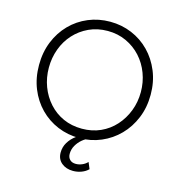

<svg xmlns="http://www.w3.org/2000/svg" viewBox="-137 -879 1154 1226"><g transform="rotate(15 440.5 -266.0)"><path d="M441 12Q364 12 297 -16Q230 -44 179.5 -95.5Q129 -147 100.5 -217.5Q72 -288 72 -373Q72 -457 100.5 -527.5Q129 -598 179.5 -649.5Q230 -701 297 -729Q364 -757 441 -757Q517 -757 584 -729Q651 -701 701.5 -649.5Q752 -598 781 -527.5Q810 -457 810 -373Q810 -289 781 -218.5Q752 -148 701.5 -96.5Q651 -45 584 -16.5Q517 12 441 12ZM441 -50Q508 -50 563.5 -75Q619 -100 659.5 -145Q700 -190 722.5 -248.5Q745 -307 745 -373Q745 -438 723 -496.5Q701 -555 660.5 -599.5Q620 -644 564 -670Q508 -696 441 -696Q373 -696 317 -670Q261 -644 220.5 -599.5Q180 -555 158.5 -496.5Q137 -438 137 -373Q137 -307 159 -248.5Q181 -190 221.5 -145Q262 -100 317.5 -75Q373 -50 441 -50ZM456 225Q410 225 380 200Q350 175 350 132Q350 95 368.5 64.5Q387 34 416.5 12.5Q446 -9 479 -18H503V0Q481 7 459 25.5Q437 44 422.5 69.5Q408 95 408 125Q408 148 422 162.5Q436 177 462 177Q482 177 502.5 168.5Q523 160 538 144L556 187Q538 205 511.5 215Q485 225 456 225Z"/></g></svg>

Font: Plus Jakarta Sans Light
Style: Regular
Weight: 300
Designer: Gumpita Rahayu
Foundry: Tokotype
Version: Version 2.006; ttfautohint (v1.8.4.7-5d5b)